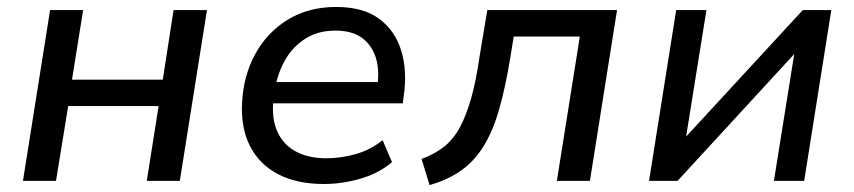

<svg xmlns="http://www.w3.org/2000/svg" viewBox="-20 -520 2456 552"><path d="M46 0 124 -491H219L187 -291H448L479 -491H575L497 0H402L436 -215H176L141 0Z M911 9Q833 9 779 -19.5Q725 -48 698.5 -100.5Q672 -153 676 -225Q680 -303 714 -365Q748 -427 807.5 -463.5Q867 -500 947 -500Q1024 -500 1070 -466Q1116 -432 1133.5 -374.5Q1151 -317 1141 -246L1138 -223H748L757 -284H1084L1064 -268Q1072 -316 1061 -352.5Q1050 -389 1021.5 -410.5Q993 -432 944 -432Q895 -432 859 -409.5Q823 -387 801.5 -350.5Q780 -314 772 -271L768 -247Q759 -191 774 -150Q789 -109 826 -87Q863 -65 918 -65Q961 -65 1003 -77Q1045 -89 1080 -117L1107 -54Q1070 -22 1017 -6.5Q964 9 911 9Z M1215 12 1192 -63Q1230 -77 1257 -98.5Q1284 -120 1302.5 -154.5Q1321 -189 1335 -239Q1349 -289 1359 -359L1381 -491H1754L1676 0H1581L1647 -415H1457L1447 -354Q1433 -268 1415 -205.5Q1397 -143 1370.5 -100Q1344 -57 1306 -30Q1268 -3 1215 12Z M1846 0 1924 -491H2011L1949 -105H1932L2288 -491H2370L2292 0H2205L2267 -387H2284L1928 0Z"/></svg>

Font: Nunito Sans 10pt Medium
Style: Italic
Weight: 500
Italic angle: -9°
Designer: Vernon Adams
Foundry: Vernon Adams
Version: Version 3.101;gftools[0.9.27]